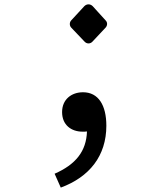

<svg xmlns="http://www.w3.org/2000/svg" viewBox="-20 -603 740 872"><path d="M364 -414C374 -403 390 -403 400 -414L460 -478C468 -487 469 -501 460 -510L401 -575C390 -586 374 -586 363 -575L303 -510C295 -501 295 -486 304 -477ZM357 -184C305 -184 262 -152 262 -94C262 -35 304 -5 355 -5C362 -5 369 -5 375 -6C372 84 324 144 228 186L256 249C386 201 463 105 463 -32C463 -125 427 -184 357 -184Z"/></svg>

Font: Kawkab Mono Light
Style: Bold
Weight: 400
Monospace: yes
Designer: Abdullah Arif
Foundry: Abdullah Arif
Version: Version 1.000;PS 000.500;hotconv 1.0.88;makeotf.lib2.5.64775